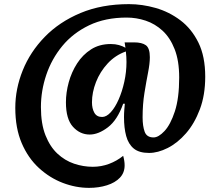

<svg xmlns="http://www.w3.org/2000/svg" viewBox="-20 -740 1067 929"><path d="M583 -535H628Q667 -535 686 -521Q705 -507 705 -463Q705 -433 696.5 -389.5Q688 -346 679 -291Q670 -236 670 -172Q670 -130 680 -102.5Q690 -75 723 -75Q747 -75 776 -106Q805 -137 826 -201Q847 -265 847 -365Q847 -446 825 -502Q803 -558 766.5 -591.5Q730 -625 685 -640Q640 -655 593 -655Q489 -655 411 -617.5Q333 -580 281.5 -517.5Q230 -455 204 -378Q178 -301 178 -222Q178 -141 200 -85.5Q222 -30 258 3.5Q294 37 338.5 52Q383 67 429 67Q470 67 507.5 53Q545 39 576 14Q583 39 583 60Q583 96 560 120Q537 144 497.5 156.5Q458 169 411 169Q347 169 284 145Q221 121 168.5 73Q116 25 85 -47.5Q54 -120 54 -218Q54 -310 90 -399.5Q126 -489 196.5 -561.5Q267 -634 369.5 -677Q472 -720 604 -720Q668 -720 733 -701.5Q798 -683 852.5 -642Q907 -601 940 -534Q973 -467 973 -369Q973 -280 947 -211Q921 -142 880 -95Q839 -48 791.5 -24Q744 0 701 0Q653 0 627 -21.5Q601 -43 590.5 -82Q580 -121 580 -173Q580 -192 581.5 -209.5Q583 -227 584 -238H576Q548 -159 502 -124Q456 -89 414 -89Q367 -89 333 -126.5Q299 -164 299 -245Q299 -292 312.5 -341.5Q326 -391 353 -433Q380 -475 420.5 -501Q461 -527 516 -527Q538 -527 555.5 -522Q573 -517 587 -509Q585 -522 583 -535ZM425 -245Q425 -215 436.5 -194.5Q448 -174 474 -174Q495 -174 516 -197Q537 -220 554 -258.5Q571 -297 581.5 -344.5Q592 -392 592 -440Q592 -465 589 -491Q538 -473 501 -433Q464 -393 444.5 -343Q425 -293 425 -245Z"/></svg>

Font: Merienda SemiBold
Style: Regular
Weight: 600
Designer: Eduardo Rodriguez Tunni
Foundry: Eduardo Rodriguez Tunni
Version: Version 2.001; ttfautohint (v1.8.4.7-5d5b)